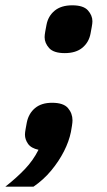

<svg xmlns="http://www.w3.org/2000/svg" viewBox="-57 -556 404 723"><path d="M139 -169Q182 -169 199 -149Q216 -129 216 -103Q216 -95 214 -82.5Q212 -70 210 -59Q203 -24 184 13.5Q165 51 136 86Q107 121 69 147H-37Q5 114 36.5 81Q68 48 88 8Q60 2 48.5 -14.5Q37 -31 37 -49Q37 -57 39.5 -70.5Q42 -84 44 -95Q51 -129 75 -149Q99 -169 139 -169ZM187 -356Q145 -356 128 -375Q111 -394 111 -416Q111 -424 113.5 -438Q116 -452 118 -462Q124 -495 148.5 -515.5Q173 -536 215 -536Q257 -536 274 -517Q291 -498 291 -476Q291 -468 288.5 -454.5Q286 -441 284 -430Q278 -397 253.5 -376.5Q229 -356 187 -356Z"/></svg>

Font: IBM Plex Sans
Style: Italic
Weight: 400
Italic angle: -11.31°
Designer: Mike Abbink, Paul van der Laan, Pieter van Rosmalen
Foundry: Bold Monday
Version: Version 3.201